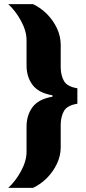

<svg xmlns="http://www.w3.org/2000/svg" viewBox="-20 -763 418 933"><path d="M20 150Q56 117 82.5 68Q109 19 109 -25V-147Q109 -204 138.5 -243Q168 -282 235 -293V-300Q168 -311 138.5 -350Q109 -389 109 -445V-568Q109 -612 82.5 -661Q56 -710 20 -743H140Q177 -726 207.5 -695.5Q238 -665 256.5 -626Q275 -587 275 -545V-437Q275 -398 290.5 -370Q306 -342 356 -334V-259Q306 -251 290.5 -223Q275 -195 275 -156V-47Q275 -6 256.5 33Q238 72 207.5 102.5Q177 133 140 150Z"/></svg>

Font: Saira ExtraBold
Style: Regular
Weight: 800
Designer: Hector Gatti with collaboration of the Omnibus-Type team
Foundry: Omnibus-Type
Version: Version 1.100; ttfautohint (v1.8.3)